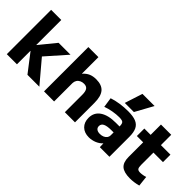

<svg xmlns="http://www.w3.org/2000/svg" viewBox="23 -1508 2236 2236"><g transform="rotate(45 1141.0 -390.0)"><path d="M62 0V-730H229V-319H231L395 -520H591L370 -270L598 0H402L231 -222H229V0Z M675 0V-730H841V-459H843Q877 -497 915.5 -513.5Q954 -530 1006 -530Q1099 -530 1142 -479.5Q1185 -429 1185 -320V0H1018V-287Q1018 -343 1000 -368Q982 -393 942 -393Q913 -393 890 -381.5Q867 -370 854.5 -349.5Q842 -329 841 -303V0Z M1422 10Q1347 10 1303 -33Q1259 -76 1259 -149Q1259 -237 1328.5 -285Q1398 -333 1525 -333H1586Q1586 -363 1579.5 -379Q1573 -395 1556 -401Q1539 -407 1508 -407Q1459 -407 1402.5 -397Q1346 -387 1298 -369L1280 -492Q1332 -510 1398.5 -520Q1465 -530 1531 -530Q1613 -530 1661 -510.5Q1709 -491 1730.5 -447Q1752 -403 1752 -329V0H1594L1592 -60H1590Q1562 -28 1516.5 -9Q1471 10 1422 10ZM1485 -109Q1514 -109 1537 -119Q1560 -129 1573 -146.5Q1586 -164 1586 -186V-235H1550Q1480 -235 1446 -218.5Q1412 -202 1412 -166Q1412 -139 1431 -124Q1450 -109 1485 -109ZM1585 -570H1435L1506 -790H1706Z M2098 10Q1999 10 1955 -29Q1911 -68 1911 -157V-397H1807V-520H1911V-690H2080V-520H2237V-397H2080V-193Q2080 -152 2091.5 -137Q2103 -122 2135 -122Q2154 -122 2178 -126Q2202 -130 2221 -137L2235 -9Q2197 1 2164.5 5.5Q2132 10 2098 10Z"/></g></svg>

Font: M PLUS 1 Thin ExtraBold
Style: Regular
Weight: 800
Version: Version 1.001